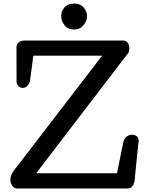

<svg xmlns="http://www.w3.org/2000/svg" viewBox="-20 -1066 844 1086"><path d="M38.6 0ZM73.7 -605 73.2 -797.9Q73.7 -813 84.5 -825Q95.2 -836.9 123.5 -836.9H675.3Q692.4 -836.9 701.9 -824.5Q711.4 -812 711.4 -795.9Q711.4 -786.1 709.7 -777.6Q708 -769 703.6 -764.2L184.6 -85.9H641.6L678.7 -267.1Q683.6 -283.2 697 -293.7Q710.4 -304.2 728.5 -304.2Q743.7 -304.2 754.2 -294.4Q764.6 -284.7 764.6 -268.1Q764.6 -263.2 763.9 -258.3Q763.2 -253.4 761.7 -249L740.7 -38.1Q735.8 -20.5 726.8 -10.3Q717.8 0 700.7 0H75.7Q60.1 0 49.3 -15.9Q38.6 -31.7 38.6 -49.8Q38.6 -62.5 44.2 -76.4Q49.8 -90.3 60.5 -104L557.6 -751H168.5L149.4 -606Q144.5 -591.8 134.5 -580.3Q124.5 -568.8 109.4 -568.8Q94.2 -568.8 84 -579.1Q73.7 -589.4 73.7 -605ZM472.2 -975.1Q472.2 -947.3 451.9 -923.1Q431.6 -898.9 399.4 -898.9Q364.3 -898.9 345.2 -923.1Q326.2 -947.3 326.2 -975.1Q326.2 -1001.5 344.2 -1023.7Q362.3 -1045.9 400.4 -1045.9Q434.1 -1045.9 453.1 -1023.9Q472.2 -1002 472.2 -975.1Z"/></svg>

Font: Cutive
Style: Regular
Weight: 400
Designer: Vernon Adams
Version: Version 1.002